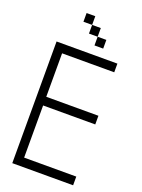

<svg xmlns="http://www.w3.org/2000/svg" viewBox="-213 -1292 1026 1384"><g transform="rotate(20 300.0 -600.0)"><path d="M533.3 -66.7V0H66.7V-933.3H533.3V-866.7H133.3V-533.3H533.3V-466.7H133.3V-66.7ZM200 -1133.3V-1200H266.7V-1133.3ZM333.3 -1000V-1066.7H400V-1000ZM333.3 -1133.3V-1066.7H266.7V-1133.3Z"/></g></svg>

Font: Galmuri14 Regular
Style: Regular
Weight: 400
Designer: Lee Minseo (quiple)
Version: Version 2.399;hotconv 1.1.1;makeotfexe 2.6.0 DEVELOPMENT